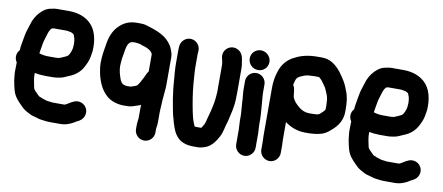

<svg xmlns="http://www.w3.org/2000/svg" viewBox="-82 -1116 3883 1683"><g transform="rotate(10 1859.0 -275.0)"><path d="M361.3 33.1C335.3 26.3 307.3 16.3 284.8 5.4L246.7 -32.7C241.8 -37.6 240.1 -40.5 233.6 -49.7C230.6 -56.8 227.9 -68.9 224.5 -87C216.7 -122.9 211.6 -149.4 212.7 -189.3C240 -183.8 273.2 -180 305 -180H371C390.8 -180 407.3 -181.7 425.6 -185.2C462.5 -189.3 490.8 -206.6 511 -214.7C544.1 -227.1 571.4 -243.3 596.4 -268C624.7 -294.8 639.8 -328.3 653.8 -359.8C668.8 -392.8 673.4 -427.1 678.7 -464.5C678.8 -464.9 678.9 -465.8 679 -466.4C685.1 -565.5 663.8 -655.8 604.9 -709.4C560 -751.1 495.9 -776 415 -776H308C293.8 -776 280.5 -774.3 265.4 -770.4L245.8 -766.5C226.4 -762.1 209.5 -753.7 192.1 -741.1C155.6 -713.7 127.1 -676 108.8 -631.4C98.4 -605.3 91.1 -573.3 82.4 -550.3C72.8 -521.4 67.7 -493 62.3 -460.7C58.2 -429.7 49.9 -401.2 48.2 -362.3C33.4 -346.8 25 -326.2 25 -304C25 -285.7 29.8 -269.4 41 -253.3V-249.5C40.4 -232.4 40 -215.6 40 -199.5C37.1 -126.8 50.4 -62.3 66 -6.2C80.7 44.4 111 76.4 140.3 105.7L157.3 122.7C165.2 130.6 172.7 137.1 180.9 143C195.8 154.8 215.3 162.6 225.8 169.2C243.5 180.3 266.8 186.6 287.2 191.3C304.2 195.6 321.3 203.8 350.8 205.9C367.9 207.9 387.9 212 412 212H515C534.6 212 551.9 208 563.1 205.3C593.4 197.7 623 181.6 645.9 166.4C669.6 157.3 701.5 137.7 712.4 101.2C727.7 50.3 695.7 6.2 654.2 -6.1C612.7 -18.3 579.2 3.8 548.7 22.8C535.5 30.9 521.8 39 515 39H409C399 39 383.6 33.9 361.3 33.1ZM308 -603H425.8C442.8 -600 444.3 -600 463.7 -596.2L480.1 -588C482.3 -586.7 482.8 -586.6 488.8 -581.9C492.5 -573.8 494.4 -566.4 499 -555.3C503.7 -543.2 507 -520.2 507 -498C507 -486.2 505.6 -472.9 504.2 -459.7C499.2 -434.5 486.2 -402.5 474.3 -390.7C462.2 -378.6 437.8 -372.9 408.8 -358.4C402.9 -355.4 388.2 -353 371 -353H302C273.9 -353 247.1 -357.8 222.7 -365.7C223.6 -373.2 224.7 -381.6 225.7 -387.9L233.7 -434.2C239.3 -475.3 248.2 -498.3 259.9 -536.7C268.5 -564.8 274.9 -582.8 291.5 -598.8C300.3 -601.2 306.7 -603 308 -603Z M1194 -375.4C1180.3 -359.6 1174.7 -341.4 1168.6 -329.2L1159.6 -311.2C1146.8 -285.5 1132.7 -258.9 1116.8 -238.7C1109.5 -234.7 1101.2 -230.2 1097.5 -228.9L1084.3 -225.1C1076.9 -223.1 1071.1 -221.1 1062.3 -217.4C1062.3 -217.4 1060.4 -217.1 1059.9 -217H1039C1037.7 -217 1036.1 -216.9 1034.2 -216.5C1019 -215.1 994.6 -224 991.9 -225.8C979 -234.4 968.2 -250.6 961.7 -269.9C951.4 -300.8 939 -338 939 -378C939 -385.4 939.3 -392.4 939.9 -400.1L941.9 -428.2C943.4 -449.1 947 -463.5 950.7 -487L957.6 -528.5C963.4 -557.5 968.2 -573.4 979.4 -587L987.8 -595.4C994.2 -600.5 1003.5 -605 1019 -605H1039.6C1054.7 -603.5 1063.6 -602 1077.3 -598.9C1091 -594.2 1103.9 -588 1125.3 -582.9C1146 -575.8 1166.6 -564.6 1180.6 -551.1C1182.3 -548.9 1185.1 -543.6 1190.9 -536.3C1191.9 -533.5 1192.9 -530.7 1194 -526.7ZM1351 48V-45.1C1353.3 -78 1354.8 -120.3 1356.9 -154.1L1359.9 -188.2C1362 -222.6 1367 -255 1367 -289V-529C1367 -550 1362.7 -570.1 1356.3 -586C1350.1 -602.5 1346.8 -615.2 1332.9 -635.7C1293.5 -698.1 1230.3 -729.2 1160.6 -752.5C1141.7 -759.9 1120.2 -764.9 1102.9 -770.7C1086.6 -776.2 1065.7 -778 1045 -778H1019C960.4 -778 915 -759.6 880.2 -730.4C830 -690.6 800.5 -633 787.3 -559.2C778 -501 766 -445.8 766 -375.5C766 -361.8 767.1 -347 769.2 -330.8C781.4 -237.2 813.2 -152.5 873.1 -98.6C912.5 -61.8 978.1 -39.7 1047.8 -44H1060C1088.7 -44 1111.3 -50.7 1133.2 -59.4L1152.2 -65.1C1161.9 -68 1170.3 -71.9 1179.5 -76.2C1179 -66.7 1178 -55.7 1178 -47V43.2C1176.6 63.7 1172 79.7 1172 106V141C1172 188.9 1211.6 228 1259 228C1306.9 228 1345 188.3 1345 141V105.7C1348.5 89 1351 70.7 1351 48Z M1450.4 -700.6C1432.8 -685.7 1421.9 -666 1419.1 -642.6L1418.1 -631C1417.3 -620.7 1417 -612.7 1417 -605V-496C1417 -428.5 1421.6 -392.9 1427.1 -326.2C1430.2 -273.4 1438.3 -218.4 1444.2 -176.5C1448.6 -144.7 1458.6 -101.5 1463.3 -71.8C1469.2 -39.2 1474.2 -22.3 1481.9 2.7L1487.9 26.6C1491.7 39.6 1495.3 50.2 1499.6 61.8C1510.2 89.9 1518.5 115.9 1542.7 143.9C1574.7 184.7 1628.6 204 1691 204H1729C1754.2 204 1774.5 198 1791.5 192.8C1853.6 172.2 1883.7 120.9 1908.8 76.2C1931.2 35.6 1937.8 -21.5 1950.5 -56.5C1957.8 -76.5 1963.9 -118.4 1968.9 -134.6C1975.7 -156.6 1977.2 -175.6 1981.6 -197.5C1988.3 -237.6 1990 -280.7 1990 -323V-536C1990 -553.9 1989.1 -569.5 1986.6 -583.3L1983.8 -599.6C1979.7 -635.4 1971.7 -679.7 1930.6 -701.2C1883 -726 1833.2 -703.9 1813.1 -665C1803.3 -646.1 1800.3 -623 1807 -600C1810 -589.6 1810.5 -585.2 1813.4 -573.4L1815.2 -558.9C1815.8 -554.1 1816.3 -549.9 1817 -545.2V-303C1814.8 -275.9 1814 -248.2 1810.3 -226L1806.5 -200.9C1800 -174.2 1793.6 -134 1786.2 -111.7C1778.5 -87 1770.2 -50.7 1763 -24C1756.7 -4.1 1754.3 -0.5 1743.2 16.1C1734.2 29.6 1736.3 31 1729 31H1685C1682.4 30.5 1679.4 29.9 1673.5 28.5C1670.2 21.2 1665.4 9.7 1661.3 -1.1C1647.8 -34.9 1642.3 -61.9 1633.5 -103.9C1618.5 -182 1606.4 -250.8 1598.9 -338.8C1595 -405.2 1590 -436.3 1590 -496V-605C1590 -607 1590.2 -609.7 1590.9 -615.3L1591.9 -626.9C1593.8 -650.1 1586.5 -672 1571.8 -689.9C1542.5 -725.4 1488.4 -732.7 1450.4 -700.6Z M2040 -440V-370C2040 -324.9 2048 -287.9 2048 -249.5C2049.9 -204 2056 -172.4 2056 -132V-84C2056 -73.5 2056.6 -64.1 2058 -54.2V-42C2058 -32.6 2058.6 -24.1 2060 -14.2V120C2060 167.2 2099.8 207 2147 207C2194.6 207 2233 166.6 2233 120V-3.1C2234 -18.7 2231 -34.1 2231 -42C2231 -57.2 2229 -73.1 2229 -84V-132C2229 -179.1 2223 -213.7 2221 -256.1C2219.4 -295.8 2213 -334.5 2213 -370V-440C2213 -487.4 2173.7 -526 2126.5 -526C2079.3 -526 2040 -487.4 2040 -440ZM2046 -643C2046 -593.8 2086.4 -554 2135.5 -554C2183 -554 2222 -591.8 2222 -640C2222 -689.2 2180.5 -729 2132.5 -729C2085 -729 2046 -691.2 2046 -643Z M2285 60V127C2285 174.2 2324.8 214 2372 214C2419.6 214 2458 173.6 2458 127V60C2458 42.2 2456 21.2 2456 5V-147.9C2499.6 -114.9 2559.6 -86.3 2635.3 -86C2658.9 -84.8 2685.4 -86.7 2705.6 -88.1C2756.6 -91.2 2804.2 -104.5 2836.6 -130.5C2889.5 -172.8 2952 -225.1 2952 -331V-352C2952 -410.6 2945.5 -467.6 2924.3 -514.2C2918.3 -531.7 2910.3 -551.2 2902.2 -567.6L2889.9 -590C2882.4 -603.8 2870.8 -618.7 2862.2 -632.3C2850 -652.1 2834.3 -671.7 2819.1 -688.3C2785.6 -721.8 2740.9 -760 2669 -760H2631C2551.6 -760 2487.3 -745.5 2433 -716.5C2371.6 -688.8 2326.5 -637.4 2306 -569.1L2301.1 -552.5C2288.6 -514.4 2283 -465.8 2283 -418V4C2283 24.7 2285 44.9 2285 60ZM2641 -259C2609 -259 2578.8 -271.9 2560.2 -285.9C2528.5 -310.5 2498.8 -336.2 2483.9 -378.5C2483.4 -388.6 2481.9 -400.1 2480.8 -408.3L2476.9 -437.7C2475.2 -452.2 2471.2 -465 2461.2 -478.8C2462.4 -486.8 2464.4 -495 2467 -504L2472 -521C2475.4 -533 2476.8 -534.7 2484.8 -545.5C2490 -550.2 2498.8 -556.3 2506.8 -560.5C2533.8 -572.9 2558.7 -585 2590 -585C2602.4 -585 2618.7 -587 2631 -587H2669C2670.7 -587 2672 -586.4 2674 -586.2C2675.3 -585.2 2678.2 -582.5 2681.3 -579.3C2689.6 -571.1 2697.5 -566.2 2702.8 -557.8C2710.6 -545.3 2721 -530.7 2732.7 -515.4L2741 -502.9C2746.4 -490.9 2750.3 -483.2 2753.9 -474.4L2764 -450.1C2772.8 -430.3 2778 -400.1 2778 -371C2778 -364.5 2779 -357.7 2779 -352V-331C2779 -325 2778.3 -319.5 2777.5 -313.4C2776.5 -312.1 2775.5 -311 2774.2 -309.3L2766.2 -299.3C2764.7 -297.2 2745.1 -278.8 2742.2 -276.4L2732.4 -268.5C2720.8 -259.3 2687.1 -259 2666 -259L2665.2 -259C2654.2 -258.2 2649.4 -259 2641 -259Z M3338.3 33.1C3312.3 26.3 3284.3 16.3 3261.8 5.4L3223.7 -32.7C3218.8 -37.6 3217.1 -40.5 3210.6 -49.7C3207.6 -56.8 3204.9 -68.9 3201.5 -87C3193.7 -122.9 3188.6 -149.4 3189.7 -189.3C3217 -183.8 3250.2 -180 3282 -180H3348C3367.8 -180 3384.3 -181.7 3402.6 -185.2C3439.5 -189.3 3467.8 -206.6 3488 -214.7C3521.1 -227.1 3548.4 -243.3 3573.4 -268C3601.7 -294.8 3616.8 -328.3 3630.8 -359.8C3645.8 -392.8 3650.4 -427.1 3655.7 -464.5C3655.8 -464.9 3655.9 -465.8 3656 -466.4C3662.1 -565.5 3640.8 -655.8 3581.9 -709.4C3537 -751.1 3472.9 -776 3392 -776H3285C3270.8 -776 3257.5 -774.3 3242.4 -770.4L3222.8 -766.5C3203.4 -762.1 3186.5 -753.7 3169.1 -741.1C3132.6 -713.7 3104.1 -676 3085.8 -631.4C3075.4 -605.3 3068.1 -573.3 3059.4 -550.3C3049.8 -521.4 3044.7 -493 3039.3 -460.7C3035.2 -429.7 3026.9 -401.2 3025.2 -362.3C3010.4 -346.8 3002 -326.2 3002 -304C3002 -285.7 3006.8 -269.4 3018 -253.3V-249.5C3017.4 -232.4 3017 -215.6 3017 -199.5C3014.1 -126.8 3027.4 -62.3 3043 -6.2C3057.7 44.4 3088 76.4 3117.3 105.7L3134.3 122.7C3142.2 130.6 3149.7 137.1 3157.9 143C3172.8 154.8 3192.3 162.6 3202.8 169.2C3220.5 180.3 3243.8 186.6 3264.2 191.3C3281.2 195.6 3298.3 203.8 3327.8 205.9C3344.9 207.9 3364.9 212 3389 212H3492C3511.6 212 3528.9 208 3540.1 205.3C3570.4 197.7 3600 181.6 3622.9 166.4C3646.6 157.3 3678.5 137.7 3689.4 101.2C3704.7 50.3 3672.7 6.2 3631.2 -6.1C3589.7 -18.3 3556.2 3.8 3525.7 22.8C3512.5 30.9 3498.8 39 3492 39H3386C3376 39 3360.6 33.9 3338.3 33.1ZM3285 -603H3402.8C3419.8 -600 3421.3 -600 3440.7 -596.2L3457.1 -588C3459.3 -586.7 3459.8 -586.6 3465.8 -581.9C3469.5 -573.8 3471.4 -566.4 3476 -555.3C3480.7 -543.2 3484 -520.2 3484 -498C3484 -486.2 3482.6 -472.9 3481.2 -459.7C3476.2 -434.5 3463.2 -402.5 3451.3 -390.7C3439.2 -378.6 3414.8 -372.9 3385.8 -358.4C3379.9 -355.4 3365.2 -353 3348 -353H3279C3250.9 -353 3224.1 -357.8 3199.7 -365.7C3200.6 -373.2 3201.7 -381.6 3202.7 -387.9L3210.7 -434.2C3216.3 -475.3 3225.2 -498.3 3236.9 -536.7C3245.5 -564.8 3251.9 -582.8 3268.5 -598.8C3277.3 -601.2 3283.7 -603 3285 -603Z"/></g></svg>

Font: Smoothie
Style: Bd
Weight: 700
Foundry: Cannot Into Space Fonts
Version: Version 0.8